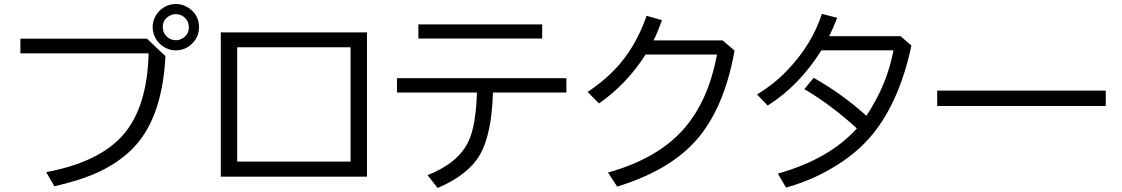

<svg xmlns="http://www.w3.org/2000/svg" viewBox="-20 -890 5610 960"><path d="M82 -696.8H714.8L807.1 -609.4Q792.5 -315.9 661.1 -166.5Q578.6 -72.8 442.9 -16.6Q365.7 15.1 252 41.5L210.9 -29.3Q474.6 -78.6 594.2 -213.9Q716.3 -352.1 723.1 -623.5H82ZM859.4 -870.1Q893.1 -870.1 922.9 -850.6Q975.1 -815.9 975.1 -753.9Q975.1 -707 940.9 -672.4Q906.7 -638.2 858.4 -638.2Q831.5 -638.2 807.1 -650.9Q779.8 -665 762.7 -690.4Q743.2 -720.2 743.2 -754.9Q743.2 -783.2 757.8 -809.8Q772.5 -836.4 797.4 -852.1Q825.7 -870.1 859.4 -870.1ZM858.9 -819.3Q841.3 -819.3 825.2 -809.6Q793.9 -791 793.9 -753.9Q793.9 -729 810.5 -710.4Q830.1 -689 859.4 -689Q875.5 -689 889.6 -696.8Q924.3 -714.8 924.3 -753.9Q924.3 -781.7 904.3 -801.3Q885.7 -819.3 858.9 -819.3Z M1084 -728H1814.9V-6.8H1084ZM1166 -653.8V-82H1732.9V-653.8Z M1964.8 -499H2812V-427.2H2444.8Q2438.5 -217.3 2378.9 -115.2Q2319.8 -14.2 2168 49.8L2117.7 -14.2Q2270.5 -74.2 2322.3 -182.6Q2359.4 -260.7 2364.7 -427.2H1964.8ZM2071.8 -768.1H2690.9V-697.3H2071.8Z M3592.8 -688 3652.8 -637.2Q3599.6 -338.9 3453.1 -180.2Q3319.3 -34.7 3065.9 43L3020 -27.3Q3266.6 -96.2 3397.5 -243.7Q3521.5 -383.8 3564.9 -617.2H3208Q3112.3 -467.8 2975.1 -373L2918 -430.2Q3015.6 -495.1 3081.5 -573.2Q3165.5 -673.3 3212.9 -811L3290 -789.1Q3270 -733.4 3248 -688Z M4482.9 -709 4537.1 -662.1Q4472.7 -360.4 4320.3 -192.4Q4239.3 -103 4112.3 -33.7Q4018.6 17.6 3910.2 47.9L3869.1 -22Q4126.5 -94.2 4264.2 -248Q4136.7 -364.7 4002 -444.3L4048.3 -501Q4194.3 -418 4312 -311Q4416.5 -469.2 4447.3 -638.2H4086.9Q3975.6 -460.9 3818.4 -362.3L3765.1 -418Q3848.6 -467.3 3916.5 -538.6Q4039.1 -666 4089.4 -820.8L4166 -800.8L4164.6 -797.4Q4143.6 -744.6 4126 -709Z M4666 -437H5508.8V-359.9H4666Z"/></svg>

Font: FORM UDPGothic
Style: Regular
Weight: 400
Foundry: Pronama LLC
Version: Version 1.05101